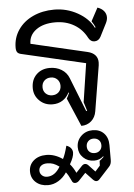

<svg xmlns="http://www.w3.org/2000/svg" viewBox="-59 -638 682 978"><g transform="rotate(-5 281.5 -148.5)"><path d="M280 -136Q287 -147 294 -164L291 -166Q279 -141 257 -127Q235 -113 206 -113Q166 -113 139 -139.5Q112 -166 112 -204Q112 -247 138.5 -273Q165 -299 207 -299Q241 -299 267 -283Q293 -267 304 -239L373 -64L378 -65L364 -110L394 -307L71 -382Q55 -385 49 -393Q43 -401 43 -417Q43 -467 70.5 -507.5Q98 -548 146.5 -570.5Q195 -593 255 -593Q319 -593 374.5 -562Q430 -531 454 -483L458 -485Q452 -499 440 -517L476 -584Q497 -577 508.5 -563Q520 -549 520 -531Q520 -517 512 -501L478 -434Q467 -414 446 -414Q427 -414 416 -434Q393 -479 351 -503.5Q309 -528 255 -528Q194 -528 157 -501Q120 -474 120 -430L407 -363Q432 -357 445 -342.5Q458 -328 458 -306Q458 -296 457 -291L419 -59Q414 -28 393 -9.5Q372 9 342 9ZM254 -204Q254 -224 241 -237Q228 -250 208 -250Q188 -250 175 -237.5Q162 -225 162 -204Q162 -184 175 -171.5Q188 -159 208 -159Q228 -159 241 -171.5Q254 -184 254 -204ZM268 282Q256 255 243 238Q226 264 200.5 279.5Q175 295 147 295Q109 295 85 273.5Q61 252 61 218Q61 184 86 162.5Q111 141 151 141Q193 141 234 169Q245 149 257 103Q272 108 280 118Q288 128 288 141Q288 163 267 199Q284 219 296 245L327 212Q335 204 343 204Q352 204 359 211L393 247L418 219L419 195Q429 188 441 176L439 173Q420 191 392 191Q359 191 336.5 169.5Q314 148 314 116Q314 82 338 59Q362 36 397 36Q433 36 454.5 58.5Q476 81 476 119V195Q476 217 464 229L410 288Q403 296 394 296Q386 296 377 287L341 249L305 287Q296 296 285 296Q273 296 268 282ZM435 116Q435 99 424.5 89Q414 79 397 79Q381 79 370.5 89.5Q360 100 360 116Q360 133 370.5 143Q381 153 397 153Q414 153 424.5 142.5Q435 132 435 116ZM213 206Q196 194 182.5 189Q169 184 151 184Q132 184 120.5 193Q109 202 109 218Q109 232 119.5 242Q130 252 146 252Q186 252 213 206Z"/></g></svg>

Font: K2D Light
Style: Regular
Weight: 300
Designer: Katatrad Aksorn Co.,Ltd.
Foundry: Cadson Demak Co.,Ltd.
Version: Version 1.000; ttfautohint (v1.6)